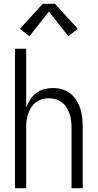

<svg xmlns="http://www.w3.org/2000/svg" viewBox="-20 -992 515 1012"><path d="M59 0V-735H118V-426Q126 -448 139.5 -468Q153 -488 171.5 -502Q190 -516 213 -522Q236 -528 260 -528Q284 -528 308 -521Q332 -514 351 -499Q370 -484 383 -463Q396 -442 403.5 -419Q411 -396 413.5 -371.5Q416 -347 416 -323V0H357V-323Q357 -341 354.5 -359Q352 -377 346 -394Q340 -411 330 -426.5Q320 -442 305.5 -453Q291 -464 273.5 -469Q256 -474 237 -474Q219 -474 201.5 -469Q184 -464 169.5 -453Q155 -442 145 -426.5Q135 -411 129 -394Q123 -377 120.5 -359Q118 -341 118 -323V0ZM135 -801 85 -840 205 -972H270L390 -840L340 -801L238 -931Z"/></svg>

Font: Iosevka QP Light
Style: Regular
Weight: 300
Designer: Belleve Invis
Foundry: Belleve Invis
Version: Version 20.0.0; ttfautohint (v1.8.4)